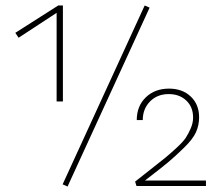

<svg xmlns="http://www.w3.org/2000/svg" viewBox="-20 -680 804 702"><path d="M210 -309H187V-633L48 -542L36 -560L193 -660H210ZM509 -660 527 -652 227 2 209 -6ZM510 -20H733V0H479L474 -16Q494 -32 531 -61Q568 -90 584 -103Q600 -116 624.5 -138.5Q649 -161 659 -176Q669 -191 677.5 -211Q686 -231 686 -250Q686 -289 661 -312.5Q636 -336 597 -336Q555 -336 528.5 -309Q502 -282 502 -241H480Q480 -292 513 -324Q546 -356 598 -356Q647 -356 677.5 -327Q708 -298 708 -251Q708 -222 696.5 -196.5Q685 -171 652 -139Q619 -107 594.5 -86.5Q570 -66 510 -20Z"/></svg>

Font: EauTestInfant Extralight
Style: Regular
Weight: 250
Designer: Christian Thalmann (Catharsis Fonts)
Version: Version 0.001;PS 000.001;hotconv 1.0.88;makeotf.lib2.5.64775